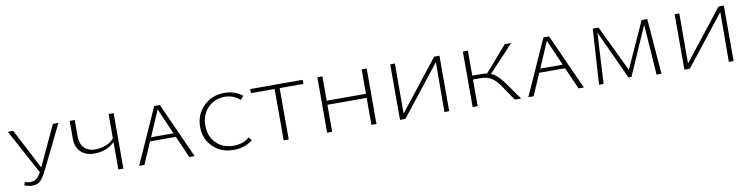

<svg xmlns="http://www.w3.org/2000/svg" viewBox="-18 -1017 6138 1575"><g transform="rotate(-10 3051.0 -230.0)"><path d="M416 -462H462L294 -118Q276 -82 268 -67.5Q260 -53 243.5 -31Q227 -9 208 -0.5Q189 8 164 8Q133 8 97 -6L107 -32Q134 -24 152 -24Q183 -24 203 -40Q223 -56 242 -90L41 -462H86L260 -126L263 -133Z M880 -462H922V0H880V-229Q815 -163 709 -163Q639 -163 597.5 -203.5Q556 -244 556 -314V-462H598V-326Q598 -265 631 -230Q664 -195 724 -195Q768 -195 812.5 -212Q857 -229 880 -261Z M1471 0 1391 -182H1176L1097 0H1053L1260 -462H1307L1515 0ZM1190 -214H1377L1283 -429Z M1841 6Q1736 6 1668.5 -60.5Q1601 -127 1601 -227Q1601 -330 1671 -399Q1741 -468 1845 -468Q1930 -468 1995 -417L1968 -388Q1914 -436 1842 -436Q1758 -436 1701.5 -378Q1645 -320 1645 -230Q1645 -141 1701 -84.5Q1757 -28 1845 -28Q1926 -28 1978 -74L2000 -46Q1932 6 1841 6Z M2497 -462V-428H2299V0H2257V-428H2060V-462Z M2988 -462H3030V0H2988V-225H2661V0H2619V-462H2661V-259H2988Z M3636 -462V0H3596L3598 -415L3271 0H3226V-462H3265L3264 -45L3592 -462Z M4144 -129 4235 0H4182L4106 -113Q4062 -177 4026.5 -199.5Q3991 -222 3932 -222H3873V0H3831V-462H3873V-254H3944Q3974 -254 3995 -250L4180 -462H4233L4026 -241Q4081 -220 4144 -129Z M4713 0 4633 -182H4418L4339 0H4295L4502 -462H4549L4757 0ZM4432 -214H4619L4525 -429Z M5404 0H5363L5334 -421L5157 -17H5132L4945 -423L4922 0H4884L4913 -462H4962L5146 -78L5320 -462H5367Z M6005 -462V0H5965L5967 -415L5640 0H5595V-462H5634L5633 -45L5961 -462Z"/></g></svg>

Font: EauTestSC Light
Style: Regular
Weight: 300
Designer: Christian Thalmann (Catharsis Fonts)
Version: Version 0.001;PS 000.001;hotconv 1.0.88;makeotf.lib2.5.64775